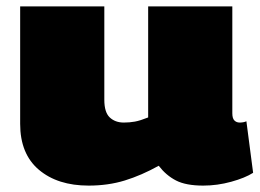

<svg xmlns="http://www.w3.org/2000/svg" viewBox="-20 -570 811 600"><path d="M257 10Q160 10 101.5 -39.5Q43 -89 43 -183V-550H306V-258Q306 -219 323 -203Q340 -187 367 -187Q385 -187 401.5 -190Q418 -193 443 -203V-550H706V-216Q706 -200 712.5 -193.5Q719 -187 729 -187Q741 -187 750 -191L771 -30Q746 -14 702.5 -2Q659 10 615 10Q561 10 530 -6Q499 -22 476 -52Q422 -22 370 -6Q318 10 257 10Z"/></svg>

Font: Georama Expanded Black
Style: Regular
Weight: 900
Width: 7
Designer: Jean-Baptiste Levee
Foundry: Production Type
Version: Version 1.000